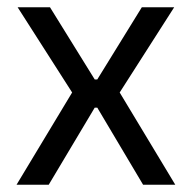

<svg xmlns="http://www.w3.org/2000/svg" viewBox="-20 -508 528 528"><path d="M25.5 0 185.5 -265.5V-242.5L28.5 -488H117.5L240.5 -289.5H247.5L370 -488H459L302 -242.5V-265.5L462 0H373.5L247.5 -212H240.5L114 0Z"/></svg>

Font: Anek Tamil Medium
Style: Regular
Weight: 400
Version: Version 1.003